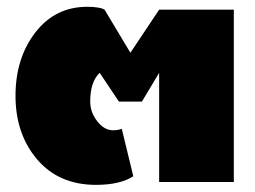

<svg xmlns="http://www.w3.org/2000/svg" viewBox="-20 -528 740 557"><path d="M25 -250Q25 -359.2 82.5 -433.8Q140 -508.3 233.3 -508.3Q250.8 -508.3 263.3 -506.2Q275.8 -504.2 280 -501.7L283.3 -500L358.3 -375L441.7 -500H658.3V0H441.7V-316.7L391.7 -233.3H358.3H325L269.2 -316.7Q241.7 -290.8 241.7 -233.3Q241.7 -202.5 262.1 -176.2Q282.5 -150 308.3 -150Q320.8 -150 333.3 -154.2L366.7 -16.7Q328.3 8.3 258.3 8.3Q150.8 8.3 87.9 -65.4Q25 -139.2 25 -250Z"/></svg>

Font: BoonTook
Style: Regular
Weight: 400
Designer: Sungsit Sawaiwan
Foundry: FontUni
Version: Version 3.0